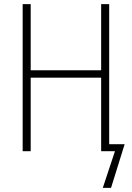

<svg xmlns="http://www.w3.org/2000/svg" viewBox="-20 -734 640 932"><path d="M90 0H129V-357H471V0H538L479 178H519L585 -34H510V-714H471V-393H129V-714H90Z"/></svg>

Font: Noto Sans Mono ExtraLight
Style: Regular
Weight: 200
Designer: Monotype Design Team
Foundry: Monotype Imaging Inc.
Version: Version 2.014